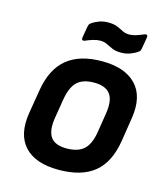

<svg xmlns="http://www.w3.org/2000/svg" viewBox="-105 -760 741 853"><g transform="rotate(15 266.0 -333.0)"><path d="M243.5 12Q135.3 12 85.6 -42.7Q35.8 -97.4 52.5 -199.1L70.8 -309.6Q87.4 -408.3 145.7 -456.2Q203.9 -504.1 306.7 -504.1Q411.6 -504.1 463.1 -450.4Q514.7 -396.6 498.7 -294.3L481.7 -185.8Q465.7 -83.8 407.1 -35.9Q348.6 12 243.5 12ZM253.2 -88.9Q305.7 -88.9 332.7 -114Q359.8 -139 368.7 -197.2L382.7 -285.3Q392.3 -346.4 370.8 -374.8Q349.2 -403.2 297.3 -403.2Q244.9 -403.2 218.8 -378.1Q192.7 -353 183.1 -295.2L168.5 -206.1Q159.2 -147.3 179.1 -118.1Q199 -88.9 253.2 -88.9ZM376 -562.6Q351.4 -562.6 335.2 -569.8Q319 -577 305.5 -583.7Q292 -590.3 274.6 -590.3Q259.3 -590.3 241 -584.7Q222.7 -579 207.6 -572Q200.9 -569.3 196.9 -572.3Q192.9 -575.3 193.9 -582.3L203 -635.3Q204 -640.9 205.8 -644.8Q207.6 -648.6 211.6 -652Q224.4 -662 244.4 -669.8Q264.4 -677.7 288.7 -677.7Q313.4 -677.7 329.5 -671Q345.7 -664.3 359.2 -657.1Q372.7 -649.9 390.1 -649.9Q406.4 -649.9 424.4 -655.9Q442.4 -661.9 457.1 -668.3Q464.1 -671.3 468.1 -668.2Q472.1 -665 470.8 -658L461.8 -605Q460.8 -599.3 459.1 -595.5Q457.4 -591.7 453.1 -588.3Q441 -578.9 420.7 -570.8Q400.3 -562.6 376 -562.6Z"/></g></svg>

Font: Sofia Sans Hairline
Style: Italic
Weight: 1
Italic angle: -9°
Designer: Botio Nikoltchev, Ani Petrova
Foundry: lettersoup
Version: Version 4.102